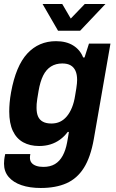

<svg xmlns="http://www.w3.org/2000/svg" viewBox="-22 -744 576 956"><path d="M181 192Q126 192 85 178Q44 164 21 137Q-2 110 -2 71Q-2 63 -1 52Q0 41 4 23H129Q128 29 127.5 33Q127 37 127 41Q127 57 135.5 67Q144 77 159 82Q174 87 194 87Q228 87 251.5 73Q275 59 290 31.5Q305 4 312 -34Q315 -48 317 -62Q319 -76 321 -87H315Q299 -65 277 -49Q255 -33 229 -25Q203 -17 173 -17Q127 -17 93.5 -35.5Q60 -54 42 -92Q24 -130 24 -189Q24 -209 26 -232.5Q28 -256 33 -284Q57 -416 114 -477.5Q171 -539 257 -539Q308 -539 342.5 -517.5Q377 -496 392 -458H399L421 -527H528L445 -51Q429 39 395.5 92Q362 145 309 168.5Q256 192 181 192ZM234 -129Q258 -129 277 -138Q296 -147 311 -165Q326 -183 336.5 -209Q347 -235 352 -268Q356 -290 358 -304Q360 -318 361 -328Q362 -338 362 -346Q362 -373 354 -391Q346 -409 330 -418.5Q314 -428 288 -428Q256 -428 232 -413Q208 -398 193 -368Q178 -338 170 -291Q166 -267 163.5 -251.5Q161 -236 160.5 -226Q160 -216 160 -207Q160 -181 167.5 -164Q175 -147 191.5 -138Q208 -129 234 -129ZM503 -724 377 -591H267L190 -724H288L350 -618H298L400 -724Z"/></svg>

Font: Archivo SemiCondensed
Style: Bold Italic
Weight: 700
Width: 4
Italic angle: -10°
Designer: Hector Gatti
Foundry: Omnibus-Type
Version: Version 2.001